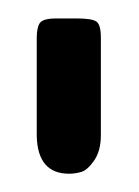

<svg xmlns="http://www.w3.org/2000/svg" viewBox="-20 37 151 209"><path d="M20 78.1Q20 66.9 23.4 62Q26.9 57.1 41 57.1H64Q80.1 57.1 85 60.5Q89.8 64 89.8 78.1V184.1Q89.8 201.2 82.5 211.7Q75.2 222.2 68.6 224.1Q62 226.1 55.2 226.1Q21 226.1 20 185.1Z"/></svg>

Font: CMU Concrete
Style: Roman
Weight: 500
Version: Version 0.7.0